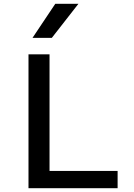

<svg xmlns="http://www.w3.org/2000/svg" viewBox="-20 -984 700 1004"><path d="M129 0H595V-90H239V-700H129ZM150 -786H251L390 -964H269Z"/></svg>

Font: Uncut Plan8
Style: Regular
Weight: 400
Designer: Kasper Nordkvist
Foundry: UNCUT.wtf
Version: Version 1.002;Glyphs 3.1.2 (3151)